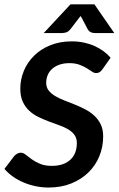

<svg xmlns="http://www.w3.org/2000/svg" viewBox="-26 -842 537 869"><path d="M438 -528.8Q431.2 -519.5 424.8 -515.4Q418.5 -511.2 408.7 -511.2Q399.9 -511.2 389.9 -518.3Q379.9 -525.4 366 -533.7Q352.1 -542 333.3 -549.1Q314.5 -556.2 288.1 -556.2Q262.7 -556.2 243.2 -549.3Q223.6 -542.5 210.2 -530.5Q196.8 -518.6 189.9 -502.2Q183.1 -485.8 183.1 -466.8Q183.1 -446.8 194.1 -432.6Q205.1 -418.5 223.4 -407.5Q241.7 -396.5 264.6 -387.7Q287.6 -378.9 311.8 -369.1Q335.9 -359.4 359.1 -347.4Q382.3 -335.4 400.6 -318.6Q418.9 -301.8 429.9 -279.1Q440.9 -256.3 440.9 -224.6Q440.9 -177.2 423.8 -135.3Q406.7 -93.3 374.5 -61.8Q342.3 -30.3 296.6 -11.7Q251 6.8 193.8 6.8Q163.6 6.8 134.8 0.7Q106 -5.4 80.1 -16.4Q54.2 -27.3 32.2 -43Q10.3 -58.6 -5.9 -77.6L38.1 -135.3Q43 -141.6 51.3 -146.2Q59.6 -150.9 67.9 -150.9Q79.1 -150.9 90.6 -141.6Q102.1 -132.3 117.7 -121.1Q133.3 -109.9 155 -100.6Q176.8 -91.3 208.5 -91.3Q262.2 -91.3 292 -118.7Q321.8 -146 321.8 -194.8Q321.8 -216.8 310.8 -231.7Q299.8 -246.6 281.7 -257.1Q263.7 -267.6 240.7 -275.6Q217.8 -283.7 193.8 -292.7Q169.9 -301.8 147 -313Q124 -324.2 106 -341.1Q87.9 -357.9 76.9 -382.1Q65.9 -406.2 65.9 -440.9Q65.9 -482.9 82 -521.5Q98.1 -560.1 128.2 -589.8Q158.2 -619.6 201.7 -637.2Q245.1 -654.8 299.3 -654.8Q327.1 -654.8 353 -649.4Q378.9 -644 401.4 -634Q423.8 -624 442.4 -610.4Q460.9 -596.7 474.6 -580.6ZM491.2 -692.4H404.8Q401.4 -692.4 396.7 -692.9Q392.1 -693.4 387.5 -695.1Q382.8 -696.8 378.2 -700.7Q373.5 -704.6 369.6 -711.9L344.7 -759.8Q342.8 -762.2 341.6 -764.6Q340.3 -767.1 338.9 -769.5L331.1 -759.8L294.4 -711.9Q283.2 -697.8 272.5 -695.1Q261.7 -692.4 254.4 -692.4H171.9L293 -822.3H401.4Z"/></svg>

Font: Carlito
Style: Bold Italic
Weight: 700
Italic angle: -7°
Designer: Lukasz Dziedzic
Foundry: tyPoland Lukasz Dziedzic
Version: Version 1.104